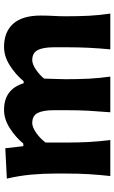

<svg xmlns="http://www.w3.org/2000/svg" viewBox="167 -719 552 926"><g transform="rotate(-90 443.0 -256.0)"><path d="M57 0Q63 -53.5 66 -103.8Q69 -154 69 -216V-266Q69 -323 63.8 -381.2Q58.5 -439.5 44.5 -499L191 -506.5L201 -419.5H213.5Q244 -456.5 287.5 -484.5Q331 -512.5 376 -512.5Q475.5 -512.5 504.5 -418H514.5Q546 -456.5 590.2 -484.5Q634.5 -512.5 679.5 -512.5Q752.5 -512.5 791.8 -468Q831 -423.5 831 -335.5Q831 -302.5 829.2 -272Q827.5 -241.5 827.5 -216Q827.5 -154 830 -103.8Q832.5 -53.5 840.5 0H668Q673 -53.5 675.5 -102.8Q678 -152 678 -208V-271.5Q678 -324.5 664.2 -350.5Q650.5 -376.5 616 -376.5Q597.5 -376.5 572 -359.8Q546.5 -343 527 -319.5Q526.5 -291.5 525.2 -265Q524 -238.5 524 -216Q524 -154 526.5 -103.8Q529 -53.5 536.5 0H364.5Q369 -53.5 371.8 -102.8Q374.5 -152 374.5 -208V-271.5Q374.5 -324.5 361 -350.5Q347.5 -376.5 312.5 -376.5Q292.5 -376.5 265 -357.2Q237.5 -338 218.5 -312V-208Q218.5 -152 221.2 -102.8Q224 -53.5 230.5 0Z"/></g></svg>

Font: Commissioner Flair
Style: Bold
Weight: 700
Designer: Kostas Bartsokas
Foundry: Kostas Bartsokas
Version: Version 1.000; ttfautohint (v1.8.3)